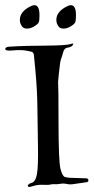

<svg xmlns="http://www.w3.org/2000/svg" viewBox="-77 -711 363 745"><path d="M56.6 -690.9Q76.2 -690.9 76.2 -651.9Q76.2 -632.3 73.7 -625.5Q71.3 -618.7 59.1 -610.8Q43 -600.1 29.1 -600.1Q15.1 -600.1 9.8 -606.9Q0 -618.7 0 -633.8Q0 -665 38.6 -685.1Q49.3 -690.9 56.6 -690.9ZM198.2 -690.9Q217.8 -690.9 217.8 -651.9Q217.8 -632.3 215.3 -625.5Q212.9 -618.7 200.7 -610.8Q184.6 -600.1 170.7 -600.1Q156.7 -600.1 151.4 -606.9Q141.6 -618.7 141.6 -633.8Q141.6 -665 180.2 -685.1Q190.9 -690.9 198.2 -690.9ZM258.8 -19Q261.7 -19 263.9 -16.6Q266.1 -14.2 266.1 -11Q266.1 -7.8 263.7 -5.9Q261.2 -3.9 258.3 -3.9Q210 2.9 201.9 4.2Q193.8 5.4 181.4 2.7Q168.9 0 157.5 2.2Q146 4.4 136.2 3.7Q126.5 2.9 118.4 5.1Q110.4 7.3 90.1 6.1Q69.8 4.9 50.3 11.2Q41.5 14.2 36.6 14.2Q30.8 14.2 30.8 9.8Q30.8 6.8 35.2 3.4Q39.6 0 45.4 -1.5Q61 -4.9 66.4 -35.9Q71.8 -66.9 70.3 -146.5Q68.8 -226.1 68.1 -294.2Q67.4 -362.3 60.5 -435.5L54.7 -496.6Q53.7 -508.8 43.5 -510.7L29.3 -513.7Q5.4 -518.6 -25.6 -515.4Q-56.6 -512.2 -56.6 -521Q-56.6 -524.4 -52.5 -527.1Q-48.3 -529.8 -39.1 -530Q-29.8 -530.3 -7.1 -531.7Q15.6 -533.2 98.9 -533.9Q182.1 -534.7 196.8 -540Q202.6 -542 205.6 -542Q207.5 -542 207.5 -541Q207.5 -539.6 205.6 -536.6Q200.2 -527.8 186 -526.4Q172.4 -524.4 168.5 -509.5Q164.6 -494.6 161.1 -485.6Q157.7 -476.6 156.2 -466.3Q154.8 -456.1 151.1 -422.9Q147.5 -389.6 148.7 -384.5Q149.9 -379.4 150.1 -231.9Q150.4 -84.5 157.7 -55.7Q165 -26.9 175 -24.2Q185.1 -21.5 193.4 -21.2Q201.7 -21 258.8 -19Z"/></svg>

Font: Eadui
Style: Medium
Weight: 500
Designer: Peter S. Baker
Version: Version 1.1